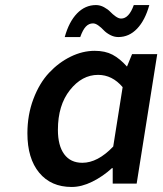

<svg xmlns="http://www.w3.org/2000/svg" viewBox="-20 -723 640 756"><path d="M234.9 -577.1Q251.5 -637.2 283.4 -670.2Q315.4 -703.1 357.9 -703.1Q374 -703.1 389.4 -694.8Q404.8 -686.5 414.3 -676.5Q423.8 -666.5 435.5 -658.2Q447.3 -649.9 457 -649.9Q487.8 -649.9 506.8 -703.1H567.9Q551.3 -643.1 519.8 -610.1Q488.3 -577.1 445.8 -577.1Q429.2 -577.1 413.6 -585.4Q397.9 -593.8 388.4 -604Q378.9 -614.3 367.4 -622.6Q356 -630.9 346.2 -630.9Q330.1 -630.9 318.1 -618.4Q306.2 -606 295.9 -577.1ZM262.2 13.2Q180.7 13.2 134.3 -43Q87.9 -99.1 87.9 -198.2Q87.9 -271 111.6 -333.5Q135.3 -396 173.3 -436.5Q211.4 -477.1 258.3 -500Q305.2 -522.9 353 -522.9Q394 -522.9 423.1 -507.6Q452.1 -492.2 480 -460.9L500 -509.8H599.1L518.1 0H423.8V-61H420.9Q385.3 -28.3 343.3 -7.6Q301.3 13.2 262.2 13.2ZM304.2 -82Q364.7 -82 425.8 -146L462.9 -379.9Q421.9 -428.2 366.2 -428.2Q302.7 -428.2 255.4 -368.4Q208 -308.6 208 -211.9Q208 -149.4 232.9 -115.7Q257.8 -82 304.2 -82Z"/></svg>

Font: Office Code Pro Medium Italic
Style: Regular
Weight: 500
Italic angle: -9°
Designer: Nathan Rutzky & Paul D. Hunt
Foundry: Adobe Systems Incorporated
Version: Version 1.004;PS 001.004;hotconv 1.0.70;makeotf.lib2.5.58329